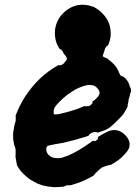

<svg xmlns="http://www.w3.org/2000/svg" viewBox="-20 -731 587 812"><path d="M313 -710Q328 -712 344 -710Q360 -708 378 -701Q382 -699 383 -698Q398 -689 404 -683Q442 -650 447 -607Q449 -591 448 -579Q445 -557 438 -542Q436 -538 432 -536Q429 -534 426 -529Q422 -521 422 -518Q422 -514 418 -506Q415 -499 415 -497Q414 -494 416.5 -491.5Q419 -489 426 -487Q438 -482 438 -481Q438 -478 445 -474Q446 -474 447 -473.5Q448 -473 448 -472.5Q448 -472 448.5 -471.5Q449 -471 450 -470Q453 -468 459 -462Q473 -448 479 -434Q481 -429 483 -426L484 -425Q482 -426 482 -426Q482 -426 484.5 -422Q487 -418 488 -415Q492 -408 495 -409Q495 -410 496 -409Q497 -408 497.5 -408.5Q498 -409 498.5 -408Q499 -407 500 -407Q501 -407 501 -406.5Q501 -406 502 -406Q503 -406 503 -406Q504 -406 505 -404.5Q506 -403 506.5 -403Q507 -403 509.5 -400Q512 -397 514.5 -395Q517 -393 517 -392.5Q517 -392 518 -390.5Q519 -389 519 -388Q519 -387 520.5 -386Q522 -385 523.5 -380.5Q525 -376 525.5 -376Q526 -376 528 -369Q531 -359 531 -359Q532 -359 532 -361L533 -359Q535 -341 534 -338L533 -340L532 -342Q532 -341 529 -326V-324Q528 -325 526 -317Q523 -309 523 -300Q522 -295 520 -288L519 -283L521 -285L522 -287L521 -284Q517 -273 511 -264Q507 -258 505 -254Q500 -244 478 -223Q456 -201 447 -194Q438 -187 425 -181Q405 -173 396 -171Q392 -170 391 -170Q390 -170 390 -171Q390 -173 382 -173Q373 -172 367 -169Q363 -166 361 -164.5Q359 -163 357.5 -162Q356 -161 356.5 -160.5Q357 -160 357 -159L356 -158Q354 -158 353.5 -157Q353 -156 349 -155Q338 -151 315 -145Q309 -143 305 -141.5Q301 -140 296 -139Q291 -138 283 -136Q256 -129 247 -127Q244 -127 241 -126Q236 -125 209.5 -120.5Q183 -116 179 -112Q175 -108 176 -96Q177 -82 190 -72Q197 -67 202 -65Q212 -62 224 -62Q234 -62 242 -64Q255 -68 268 -73Q311 -91 369 -133Q375 -137 376 -135.5Q377 -134 379 -134Q381 -134 384 -135Q392 -140 393.5 -142.5Q395 -145 394 -149Q393 -151 394 -151Q397 -154 408 -160Q413 -163 420 -167Q433 -174 438 -176Q461 -185 482 -178Q502 -171 517 -151Q523 -143 526 -135Q529 -127 528 -118Q528 -110 524 -101Q519 -91 511 -83Q489 -58 472 -48Q470 -47 461 -41Q452 -35 450 -34.5Q448 -34 446 -32L444 -31L445 -32Q446 -34 446 -34Q446 -35 436 -31Q435 -31 434 -31Q434 -31 422.5 -27Q411 -23 410 -22Q408 -21 400 -13.5Q392 -6 390 -4Q383 1 380 6Q380 7 380 7Q381 9 369 15.5Q357 22 340.5 30Q324 38 312 42Q298 47 284 51Q281 52 277.5 52.5Q274 53 272.5 53Q271 53 271 53Q271 52 268 52Q265 52 262 53Q260 53 257 55Q254 57 251 58Q247 59 228 60Q209 61 202 60Q179 58 160 53Q154 51 138 45Q135 44 127 39Q108 30 97 20Q94 18 91 15Q67 -4 53 -30Q50 -36 51 -37Q52 -39 49 -46Q48 -49 49 -49Q49 -50 48 -55Q47 -58 46 -64Q46 -68 45.5 -69Q45 -70 45.5 -70.5Q46 -71 46 -72Q46 -73 46 -79Q46 -85 46 -88Q47 -99 44 -107Q39 -117 36 -141Q34 -161 37 -178Q38 -183 39 -189Q40 -199 43 -209Q48 -221 46 -222Q46 -222 46 -224Q47 -226 47 -228Q47 -230 46.5 -230Q46 -230 46.5 -232Q47 -234 47 -236.5Q47 -239 46 -239Q45 -239 45 -239Q45 -239 48 -247Q70 -305 108 -353Q153 -411 214 -448Q228 -457 229 -457V-455Q228 -454 230 -454Q232 -454 235 -455.5Q238 -457 238 -456Q239 -456 240.5 -456.5Q242 -457 244 -458.5Q246 -460 246 -460.5Q246 -461 249 -462Q254 -465 253 -468Q253 -468 253 -468.5Q253 -469 256.5 -471.5Q260 -474 261 -476Q267 -485 254 -499Q248 -505 248 -507Q248 -510 244 -515Q237 -524 234.5 -523Q232 -522 222 -542Q215 -558 213 -576Q211 -592 213 -607Q219 -648 249 -677Q277 -704 313 -710ZM374 -370Q371 -371 362.5 -371.5Q354 -372 350 -371Q332 -368 312 -359Q292 -350 266 -331Q248 -318 229 -298Q217 -286 213 -279Q206 -268 207 -255Q207 -250 208 -248.5Q209 -247 213 -247Q224 -246 260 -256Q305 -268 334 -281L340 -283L341 -282Q343 -279 348 -282Q350 -283 351 -282Q352 -281 356 -283Q358 -283 358.5 -283.5Q359 -284 359 -284Q359 -284 362 -285Q368 -289 366 -290Q365 -290 368 -292Q373 -294 372 -297Q372 -298 370 -298H368L371 -301Q386 -312 395 -323Q402 -333 401 -341Q401 -346 395 -354Q385 -367 374 -370Z"/></svg>

Font: TT2020 Style B
Style: Italic
Weight: 400
Italic angle: -15°
Version: Version 0.2.000